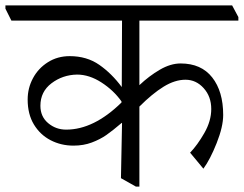

<svg xmlns="http://www.w3.org/2000/svg" viewBox="-47 -660 899 708"><path d="M467 -584V-346Q503 -380 542.5 -403Q582 -426 619 -426Q695 -426 735.5 -374.5Q776 -323 776 -236Q776 -193 752 -132.5Q728 -72 703 -38L654 -97Q681 -125 706.5 -169.5Q732 -214 732 -258Q732 -304 704 -335Q676 -366 637 -366Q598 -366 556.5 -340.5Q515 -315 467 -267V28H454L399 -3L403 -206L402 -207Q368 -178 345 -162Q322 -146 291.5 -134.5Q261 -123 224 -123Q178 -123 139.5 -143Q101 -163 78 -201Q55 -239 55 -293Q55 -335 74.5 -371.5Q94 -408 129.5 -430.5Q165 -453 210 -453Q273 -453 319 -421Q365 -389 402 -339L403 -584H-5L-27 -628V-640H809L832 -597V-584ZM401 -282V-286Q372 -327 327 -356Q282 -385 237 -385Q184 -384 143 -353Q102 -322 102 -270Q102 -230 130.5 -206Q159 -182 197 -182Q299 -182 401 -282Z"/></svg>

Font: Martel Light
Style: Regular
Weight: 300
Designer: Dan Reynolds
Foundry: Dan Reynolds
Version: Version 1.001; ttfautohint (v1.1) -l 5 -r 5 -G 72 -x 0 -D la